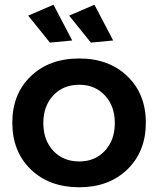

<svg xmlns="http://www.w3.org/2000/svg" viewBox="-20 -786 668 811"><path d="M206 -766 285 -615 191 -606 99 -720ZM379 -766 458 -615 364 -606 272 -720ZM315 -539Q440 -539 518 -464Q596 -389 596 -268Q596 -146 518 -70.5Q440 5 315 5Q188 5 110 -70.5Q32 -146 32 -268Q32 -389 110 -464Q188 -539 315 -539ZM315 -428Q247 -428 205 -383Q163 -338 163 -266Q163 -194 205 -149Q247 -104 315 -104Q381 -104 423 -149Q465 -194 465 -266Q465 -338 423 -383Q381 -428 315 -428Z"/></svg>

Font: Montserrat arm Medium
Style: Regular
Weight: 500
Designer: Julieta Ulanovsky
Foundry: Julieta Ulanovsky
Version: Version 6.000;PS 006.000;hotconv 1.0.88;makeotf.lib2.5.64775